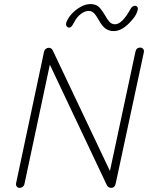

<svg xmlns="http://www.w3.org/2000/svg" viewBox="-20 -907 737 933"><path d="M315.9 -772.9Q309.6 -772.9 305.2 -777.6Q300.8 -782.2 300.8 -790Q300.8 -797.4 307.9 -810.8Q314.9 -824.2 325.2 -835.9Q344.2 -857.9 369.9 -872.6Q395.5 -887.2 418.9 -887.2Q443.8 -887.2 457.8 -875.5Q471.7 -863.8 490.2 -833Q496.6 -821.8 500.7 -815.4Q504.9 -809.1 511 -802Q517.1 -794.9 523.9 -792Q530.8 -789.1 539.1 -789.1Q572.8 -789.1 612.8 -860.8Q621.6 -878.9 636.2 -878.9Q642.6 -878.9 646.7 -874.3Q650.9 -869.6 649.9 -862.8Q646.5 -837.4 621.1 -809.1Q575.7 -755.9 533.2 -755.9Q509.3 -755.9 492.7 -768.1Q476.1 -780.3 460.9 -808.1Q446.8 -833 436.3 -843.5Q425.8 -854 411.1 -854Q392.6 -854 372.8 -839.1Q353 -824.2 339.8 -797.9Q332.5 -784.2 327.6 -778.6Q322.8 -772.9 315.9 -772.9ZM58.1 -16.1 193.8 -654.8Q195.3 -663.6 202.1 -669.2Q209 -674.8 216.8 -674.8Q231 -674.8 236.8 -661.1L514.2 -76.2L638.2 -655.8Q642.6 -675.8 661.1 -675.8Q670.4 -675.8 675.5 -669.4Q680.7 -663.1 679.2 -653.8L542 -14.2Q537.6 5.9 520 5.9Q504.9 5.9 498 -9.8L222.2 -592.8L99.1 -14.2Q97.7 -5.4 90.8 0.2Q84 5.9 75.2 5.9Q66.4 5.9 61.5 -0.5Q56.6 -6.8 58.1 -16.1Z"/></svg>

Font: Comic Neue Light
Style: Italic
Weight: 300
Italic angle: -12°
Designer: Craig Rozynski
Foundry: Craig Rozynski
Version: Version 2.003;hotconv 1.0.109;makeotfexe 2.5.65596